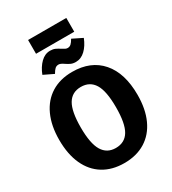

<svg xmlns="http://www.w3.org/2000/svg" viewBox="-249 -1181 1188 1327"><g transform="rotate(-30 345.5 -518.0)"><path d="M658 -347Q658 -234 620.5 -152Q583 -70 512.5 -26.5Q442 17 345 17Q248 17 178 -26Q108 -69 70.5 -150.5Q33 -232 33 -347Q33 -459 70.5 -541Q108 -623 178 -666.5Q248 -710 345 -710Q493 -710 575.5 -615Q658 -520 658 -347ZM205 -347Q205 -219 240 -161Q275 -103 345 -103Q417 -103 451.5 -160.5Q486 -218 486 -347Q486 -476 451 -533Q416 -590 345 -590Q274 -590 239.5 -532.5Q205 -475 205 -347ZM330 -783Q305 -801 289 -801Q272 -801 260.5 -790.5Q249 -780 236 -757L157 -795Q177 -847 210.5 -880Q244 -913 286 -913Q309 -913 325.5 -905.5Q342 -898 362 -885Q376 -876 384.5 -872Q393 -868 402 -868Q418 -868 429.5 -878.5Q441 -889 454 -912L533 -873Q512 -820 478.5 -788Q445 -756 403 -756Q381 -756 365 -763Q349 -770 330 -783ZM192 -943V-1053H497V-943Z"/></g></svg>

Font: FiraGOUPP
Style: Bold
Weight: 700
Designer: bBox Type
Foundry: bBox Type GmbH
Version: Version 1.001